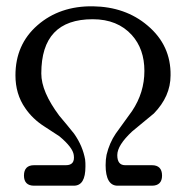

<svg xmlns="http://www.w3.org/2000/svg" viewBox="-20 -590 593 609"><path d="M521 -351C522 -414 498 -467 448 -509C401 -549 343 -569 275 -570C205 -571 146 -551 99 -510C52 -469 29 -416 29 -351C29 -312 39 -277 60 -247C75 -225 95 -205 122 -188L168 -158C197 -134 212 -114 214 -98C217 -77 209 -66 189 -66H88C67 -66 56 -55 56 -33C56 -12 67 -1 88 -1H214C239 -1 251 -21 251 -62C251 -69 251 -77 250 -84C245 -112 234 -139 215 -166C200 -185 184 -204 168 -223C130 -274 111 -318 111 -357C111 -472 165 -529 274 -529C327 -529 368 -512 398 -479C425 -449 438 -411 438 -365C438 -319 425 -277 399 -238L347 -166C334 -147 324 -124 318 -99C316 -89 315 -78 315 -66C315 -23 328 -1 353 -1H462C483 -1 494 -12 494 -33C494 -55 483 -66 462 -66H377C360 -66 352 -77 352 -98C352 -119 368 -144 399 -173L468 -230C503 -266 521 -306 521 -351Z"/></svg>

Font: GFS Philostratos
Style: Regular
Weight: 400
Designer: George D. Matthiopoulos
Foundry: George D. Matthiopoulos
Version: Version 1.000